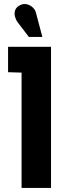

<svg xmlns="http://www.w3.org/2000/svg" viewBox="-20 -932 315 952"><path d="M159 -866Q156 -882 143 -894.5Q130 -907 112.5 -911Q95 -915 77 -905Q60 -896 55 -880.5Q50 -865 54.5 -849Q59 -833 68 -821L123 -749H190ZM20 -574 87 -572V0H233V-700H20Z"/></svg>

Font: Advent Pro ExtraBold
Style: Regular
Weight: 800
Designer: VivaRado, Andreas Kalpakidis
Foundry: VivaRado, Andreas Kalpakidis
Version: Version 3.000